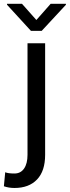

<svg xmlns="http://www.w3.org/2000/svg" viewBox="-57 -750 358 984"><path d="M174.3 -528.3V43.5Q174.3 126.5 132.8 169.9Q91.3 213.4 17.1 213.4Q-11.7 213.4 -37.1 204.6L-30.3 132.8Q-15.6 139.2 17.1 139.2Q48.8 139.2 66.4 113.8Q84 88.4 84 43.5V-528.3ZM129.4 -647.5 202.6 -730.5H280.8V-725.6L156.7 -591.8H101.6L-21 -725.6V-730.5H55.7Z"/></svg>

Font: MAUL
Style: Regular
Weight: 400
Designer: MAUL
Version: Version 1.0; 2020; ttfautohint (v1.8.3)